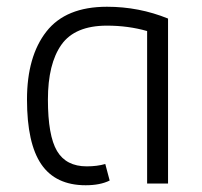

<svg xmlns="http://www.w3.org/2000/svg" viewBox="-20 -544 598 569"><path d="M60 -249Q60 -377 117.5 -450.5Q175 -524 297 -524Q392 -524 478 -489V0H416V-452Q360 -468 297 -468Q202 -468 162 -411.5Q122 -355 122 -249Q122 -142 149 -96.5Q176 -51 237 -51Q268 -51 292 -58L305 -9Q277 5 234 5Q145 5 102.5 -57Q60 -119 60 -249Z"/></svg>

Font: Athiti
Style: Regular
Weight: 400
Designer: CadsonDemak Team
Foundry: CadsonDemak
Version: Version 1.033